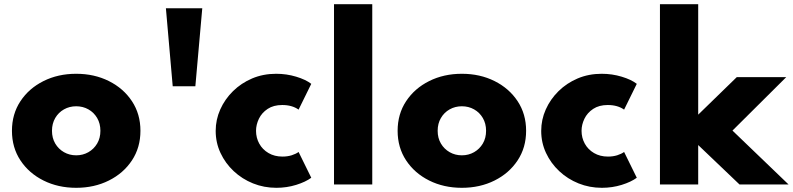

<svg xmlns="http://www.w3.org/2000/svg" viewBox="-20 -880 3782 916"><path d="M343.5 16Q257 16 187.5 -18.8Q118 -53.5 77.5 -114.8Q37 -176 37 -256Q37 -336 77.5 -397.2Q118 -458.5 187.5 -493.2Q257 -528 343.5 -528Q430 -528 499.5 -493.2Q569 -458.5 609.5 -397.2Q650 -336 650 -256Q650 -176 609.5 -114.8Q569 -53.5 499.5 -18.8Q430 16 343.5 16ZM343.5 -139Q375.5 -139 401.8 -154Q428 -169 443.5 -195.2Q459 -221.5 459 -256Q459 -290.5 443.5 -317Q428 -343.5 401.8 -358.2Q375.5 -373 343.5 -373Q311.5 -373 285.2 -358.2Q259 -343.5 243.5 -317Q228 -290.5 228 -256Q228 -221.5 243.5 -195.2Q259 -169 285.2 -154Q311.5 -139 343.5 -139Z M804 -468.5 771.5 -840.5H945L912 -468.5Z M1298.5 16Q1239.5 16 1187.2 -5Q1135 -26 1095 -63.5Q1055 -101 1032 -150.2Q1009 -199.5 1009 -255.5Q1009 -309 1030.8 -357.8Q1052.5 -406.5 1091.5 -445Q1130.5 -483.5 1183 -505.8Q1235.5 -528 1297.5 -528Q1347 -528 1392.8 -514.2Q1438.5 -500.5 1465 -480L1404.5 -357Q1373.5 -379 1326.5 -379Q1285 -379 1257 -360.5Q1229 -342 1215.2 -313.5Q1201.5 -285 1201.5 -256Q1201.5 -222.5 1217 -194.5Q1232.5 -166.5 1261 -149.8Q1289.5 -133 1327.5 -133Q1351.5 -133 1371.5 -139.2Q1391.5 -145.5 1404.5 -155L1465 -32Q1438 -12 1393 2Q1348 16 1298.5 16Z M1573.5 0V-860H1756V0Z M2183.5 16Q2097 16 2027.5 -18.8Q1958 -53.5 1917.5 -114.8Q1877 -176 1877 -256Q1877 -336 1917.5 -397.2Q1958 -458.5 2027.5 -493.2Q2097 -528 2183.5 -528Q2270 -528 2339.5 -493.2Q2409 -458.5 2449.5 -397.2Q2490 -336 2490 -256Q2490 -176 2449.5 -114.8Q2409 -53.5 2339.5 -18.8Q2270 16 2183.5 16ZM2183.5 -139Q2215.5 -139 2241.8 -154Q2268 -169 2283.5 -195.2Q2299 -221.5 2299 -256Q2299 -290.5 2283.5 -317Q2268 -343.5 2241.8 -358.2Q2215.5 -373 2183.5 -373Q2151.5 -373 2125.2 -358.2Q2099 -343.5 2083.5 -317Q2068 -290.5 2068 -256Q2068 -221.5 2083.5 -195.2Q2099 -169 2125.2 -154Q2151.5 -139 2183.5 -139Z M2851.5 16Q2792.5 16 2740.2 -5Q2688 -26 2648 -63.5Q2608 -101 2585 -150.2Q2562 -199.5 2562 -255.5Q2562 -309 2583.8 -357.8Q2605.5 -406.5 2644.5 -445Q2683.5 -483.5 2736 -505.8Q2788.5 -528 2850.5 -528Q2900 -528 2945.8 -514.2Q2991.5 -500.5 3018 -480L2957.5 -357Q2926.5 -379 2879.5 -379Q2838 -379 2810 -360.5Q2782 -342 2768.2 -313.5Q2754.5 -285 2754.5 -256Q2754.5 -222.5 2770 -194.5Q2785.5 -166.5 2814 -149.8Q2842.5 -133 2880.5 -133Q2904.5 -133 2924.5 -139.2Q2944.5 -145.5 2957.5 -155L3018 -32Q2991 -12 2946 2Q2901 16 2851.5 16Z M3128.5 0V-860H3311V-333L3495 -512H3731L3474.5 -257L3742 0H3508L3311 -188V0Z"/></svg>

Font: Spartan Thin ExtraBold
Style: Regular
Weight: 800
Version: Version 1.004